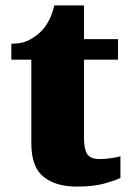

<svg xmlns="http://www.w3.org/2000/svg" viewBox="-20 -681 484 711"><path d="M264 10Q187 10 141.5 -26Q96 -62 96 -150V-460H22V-519Q65 -519 93 -535.5Q121 -552 135 -568Q149 -582 161.5 -606Q174 -630 181 -661H291V-536H417V-460H291V-170Q291 -130 302.5 -111Q314 -92 350 -92Q370 -92 390 -95Q410 -98 426 -102V-22Q408 -13 367 -1.5Q326 10 264 10Z"/></svg>

Font: Noto Serif Telugu Black
Style: Regular
Weight: 900
Designer: Jelle Bosma - Monotype Design Team
Foundry: Monotype Imaging Inc.
Version: Version 2.005; ttfautohint (v1.8.4.7-5d5b)